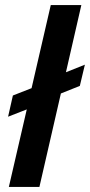

<svg xmlns="http://www.w3.org/2000/svg" viewBox="-20 -740 356 760"><path d="M15 0 86 -307 12 -278 31 -362 105 -391 181 -720H302L241 -454L316 -484L296 -400L221 -370L136 0Z"/></svg>

Font: Instrument Sans SemiCondensed SemiBold Italic
Style: Regular
Weight: 600
Width: 4
Italic angle: -13°
Designer: Rodrigo Fuenzalida
Foundry: fragTYPE
Version: Version 1.000; ttfautohint (v1.8.4.7-5d5b);gftools[0.9.28]